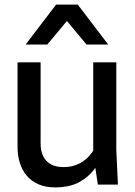

<svg xmlns="http://www.w3.org/2000/svg" viewBox="-20 -800 585 832"><path d="M156 -530V-179Q156 -129 181.5 -102.5Q207 -76 255 -76Q282 -76 303 -83Q324 -90 339.5 -100.5Q355 -111 366 -123.5Q377 -136 384 -147V-530H484V-150L491 0H404L393 -73Q369 -37 326.5 -12.5Q284 12 218 12Q177 12 146.5 -1.5Q116 -15 96 -38.5Q76 -62 66 -94Q56 -126 56 -163V-530ZM91 -607 223 -780H317L449 -607H355L270 -709L185 -607Z"/></svg>

Font: Cooper Hewitt
Style: Regular
Weight: 707
Designer: Village Type and Design LLC
Foundry: Cooper Hewitt Smithsonian Design Museum
Version: 1.000